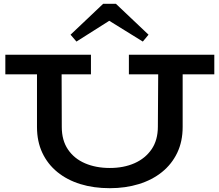

<svg xmlns="http://www.w3.org/2000/svg" viewBox="-20 -973 1151 1007"><path d="M556 14Q471 14 401.5 -7.5Q332 -29 281 -70.5Q230 -112 202 -171.5Q174 -231 174 -307V-631H303L304 -307Q304 -237 336.5 -189Q369 -141 426 -116.5Q483 -92 556 -92Q629 -92 685.5 -117Q742 -142 775 -190Q808 -238 808 -309L810 -631H938V-307Q938 -231 909.5 -171.5Q881 -112 829.5 -70.5Q778 -29 708 -7.5Q638 14 556 14ZM8 -583V-686H457V-583ZM656 -583V-686H1104V-583ZM381 -755 350 -791 521 -953H588L759 -791L729 -755L553 -864Z"/></svg>

Font: BioRhyme SemiExpanded SemiBold
Style: Regular
Weight: 600
Width: 6
Designer: Aoife Mooney
Foundry: Aoife Mooney Type
Version: Version 1.600;gftools[0.9.33]